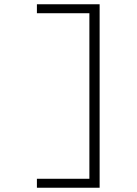

<svg xmlns="http://www.w3.org/2000/svg" viewBox="-20 -770 640 900"><path d="M153 110V68H399V-708H153V-750H447V110Z"/></svg>

Font: Geist Mono ExtraLight
Style: Regular
Weight: 200
Monospace: yes
Designer: Basement.studio, Andrés Briganti, Mateo Zaragoza
Foundry: Basement.studio, Vercel, Andrés Briganti, Guido Ferreyra, Mateo Zaragoza
Version: Version 1.500; ttfautohint (v1.8.4.7-5d5b)